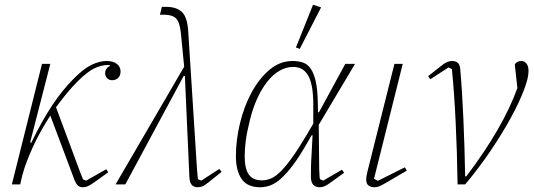

<svg xmlns="http://www.w3.org/2000/svg" viewBox="-20 -777 2249 809"><path d="M157 -508H192L107 -177L112 -176Q156 -267 199.5 -332.5Q243 -398 292 -447Q334 -489 367 -504.5Q400 -520 429 -520Q456 -520 472 -508Q488 -496 488 -476Q488 -459 478 -449Q468 -439 453 -439Q439 -439 431 -448Q423 -457 423 -468Q423 -479 429 -487.5Q435 -496 443 -499L442 -503H435Q406 -503 376.5 -488.5Q347 -474 307 -434Q283 -410 260 -382Q237 -354 216 -325L318 -51L330 -21L343 -16L428 -64L436 -51L376 -8Q360 3 350 7.5Q340 12 330 12Q317 12 309 5.5Q301 -1 293 -21L192 -290Q149 -224 118.5 -157.5Q88 -91 74 -38L65 0H30Z M756 -496 742 -639Q737 -685 721 -700Q705 -715 672 -715H654L662 -748H682Q722 -748 745.5 -727.5Q769 -707 773 -646L810 -65Q811 -53 812 -42Q813 -31 814 -22L828 -16L904 -65L914 -53L860 -10Q843 4 833 8Q823 12 813 12Q797 12 788 2Q779 -8 778 -31L759 -457H754L508 0H467Z M1323 -251 1325 -65Q1326 -54 1326 -43.5Q1326 -33 1328 -22L1342 -16L1421 -62L1430 -49L1376 -10Q1357 4 1347 8Q1337 12 1327 12Q1310 12 1300 1.5Q1290 -9 1290 -32Q1290 -50 1290.5 -76.5Q1291 -103 1293 -130L1297 -207H1293L1274 -174Q1242 -118 1215 -82Q1188 -46 1164.5 -25Q1141 -4 1119.5 4Q1098 12 1076 12Q1022 12 998 -23Q974 -58 974 -119Q974 -186 991 -257Q1008 -328 1039.5 -386.5Q1071 -445 1115 -482.5Q1159 -520 1213 -520Q1238 -520 1257.5 -513Q1277 -506 1290 -486.5Q1303 -467 1310.5 -433.5Q1318 -400 1319 -347L1320 -304H1324L1435 -508H1476ZM1083 -17Q1102 -17 1121.5 -25Q1141 -33 1163 -55Q1185 -77 1211.5 -114Q1238 -151 1273 -210L1300 -256V-306V-335Q1300 -382 1294 -413Q1288 -444 1276.5 -462Q1265 -480 1249.5 -487.5Q1234 -495 1215 -495Q1185 -495 1157 -478.5Q1129 -462 1105.5 -432Q1082 -402 1063 -360Q1044 -318 1032 -267Q1020 -219 1015.5 -183.5Q1011 -148 1011 -119Q1011 -66 1028.5 -41.5Q1046 -17 1083 -17ZM1299 -757 1333 -746 1243 -571 1227 -577Z M1694 -58 1605 -6Q1588 4 1578 8Q1568 12 1557 12Q1544 12 1533.5 5Q1523 -2 1523 -20Q1523 -25 1524 -33Q1525 -41 1528 -53L1642 -508H1677L1556 -24L1572 -15L1686 -72Z M1908 0Q1907 -67 1905 -133.5Q1903 -200 1900 -262Q1897 -324 1893 -381Q1889 -438 1884 -486L1870 -493L1793 -443L1784 -456L1837 -498Q1853 -511 1863.5 -515.5Q1874 -520 1885 -520Q1899 -520 1908 -513Q1917 -506 1919 -488Q1923 -444 1926.5 -389.5Q1930 -335 1932.5 -276Q1935 -217 1937 -155Q1939 -93 1940 -34H1945Q2025 -140 2078 -232.5Q2131 -325 2160 -406L2149 -506Q2159 -520 2177 -520Q2190 -520 2198.5 -509Q2207 -498 2207 -477Q2207 -448 2187 -396Q2167 -344 2131.5 -279Q2096 -214 2047 -141.5Q1998 -69 1940 0Z"/></svg>

Font: IBM Plex Serif ExtLt
Style: Italic
Weight: 200
Italic angle: -14°
Designer: Mike Abbink, Paul van der Laan, Pieter van Rosmalen
Foundry: Bold Monday
Version: Version 3.001